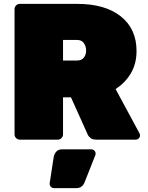

<svg xmlns="http://www.w3.org/2000/svg" viewBox="-20 -720 762 990"><path d="M702 -22Q702 -13 695.5 -6.5Q689 0 680 0H475Q457 0 446.5 -8.5Q436 -17 432 -27L346 -218H305V-27Q305 -16 297 -8Q289 0 278 0H82Q71 0 63 -8Q55 -16 55 -27V-673Q55 -684 63 -692Q71 -700 82 -700H378Q522 -700 603 -635.5Q684 -571 684 -457Q684 -392 655 -342.5Q626 -293 576 -261L699 -33Q702 -27 702 -22ZM378 -408Q400 -408 412 -422.5Q424 -437 424 -459Q424 -481 412.5 -497.5Q401 -514 378 -514H305V-408ZM300 50H451Q460 50 466.5 56.5Q473 63 473 72Q473 76 472 79L417 218Q405 250 374 250H258Q249 250 242.5 243.5Q236 237 236 228V226L257 89Q260 73 270.5 61.5Q281 50 300 50Z"/></svg>

Font: Rubik
Style: Regular
Weight: 900
Designer: Hubert & Fischer
Foundry: Hubert & Fischer
Version: Version 1.100